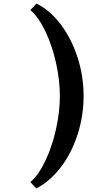

<svg xmlns="http://www.w3.org/2000/svg" viewBox="-20 -829 591 1068"><path d="M183 -809Q257 -773 316.5 -695Q376 -617 410.5 -512.5Q445 -408 445 -295Q445 -184 411.5 -80.5Q378 23 318 101.5Q258 180 182 219L149 184Q196 143 233.5 63Q271 -17 292 -112.5Q313 -208 313 -295Q313 -382 292 -477.5Q271 -573 233.5 -652.5Q196 -732 149 -773Z"/></svg>

Font: Lopes Sans
Style: Bold
Weight: 700
Designer: Gabriel Lam, Diego Maldonado
Foundry: TypeRant, Foresti Design
Version: Version 4.000